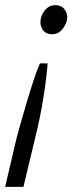

<svg xmlns="http://www.w3.org/2000/svg" viewBox="-39 -541 296 745"><path d="M164 -408Q140 -408 128.5 -423.5Q117 -439 118 -456Q118 -480 134.5 -500.5Q151 -521 175 -521Q199 -521 210.5 -506Q222 -491 222 -473Q221 -451 204.5 -429.5Q188 -408 164 -408ZM-19 184 26 -8Q30 -23 40.5 -60.5Q51 -98 64.5 -143.5Q78 -189 91.5 -230Q105 -271 116 -295H146Q141 -234 129 -159.5Q117 -85 98 -8L52 184Z"/></svg>

Font: Ubuntu Sans Condensed
Style: Italic
Weight: 400
Width: 3
Italic angle: -13.5°
Designer: Dalton Maag Ltd
Foundry: Dalton Maag Ltd
Version: Version 1.006; ttfautohint (v1.8.4.7-5d5b)